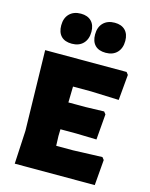

<svg xmlns="http://www.w3.org/2000/svg" viewBox="-130 -974 826 1057"><g transform="rotate(15 282.5 -446.0)"><path d="M198 -892Q236 -892 257.5 -870.5Q279 -849 279 -810Q279 -768 255.5 -743.5Q232 -719 191 -719Q151 -719 130 -740.5Q109 -762 109 -802Q109 -844 133 -868Q157 -892 198 -892ZM391 -892Q429 -892 450.5 -870.5Q472 -849 472 -810Q472 -768 448.5 -743.5Q425 -719 384 -719Q344 -719 323 -740.5Q302 -762 302 -802Q302 -844 326 -868Q350 -892 391 -892ZM516 -160 527 -146 515 0H59L69 -190L59 -647H523L534 -633L521 -487L362 -493H259L257 -402H356L460 -405L471 -391L459 -245L343 -248H253L252 -210L254 -154H350Z"/></g></svg>

Font: Alegreya Sans SC Black
Style: Regular
Weight: 900
Designer: Juan Pablo del Peral
Foundry: Huerta Tipografica
Version: Version 2.007